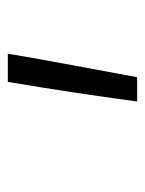

<svg xmlns="http://www.w3.org/2000/svg" viewBox="40 -852 370 490"><g transform="rotate(-90 225.0 -607.0)"><path d="M211 -442Q222 -524 234.5 -606.5Q247 -689 261 -772H333Q319 -689 303.5 -606.5Q288 -524 273 -442Z"/></g></svg>

Font: Iosevka Etoile Light
Style: Italic
Weight: 300
Italic angle: -9°
Designer: Belleve Invis
Foundry: Belleve Invis
Version: Version 22.1.2; ttfautohint (v1.8.4)